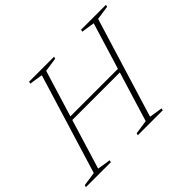

<svg xmlns="http://www.w3.org/2000/svg" viewBox="-170 -903 1131 1131"><g transform="rotate(-45 395.5 -338.0)"><path d="M168.5 -336.5 176 -359.5H627.5L620 -336.5ZM256 -650 172.5 -663 176.5 -676H384L380.5 -663L292.5 -650L101.5 -26L184.5 -13L181 0H-26.5L-23 -13L65 -26ZM688.5 -650 605.5 -663 609 -676H816.5L813 -663L725 -650L534 -26L617 -13L613.5 0H406L409.5 -13L497.5 -26Z"/></g></svg>

Font: Newsreader 16pt 16pt ExtraLight
Style: Italic
Weight: 250
Italic angle: -17°
Version: Version 1.003